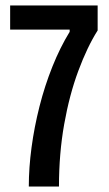

<svg xmlns="http://www.w3.org/2000/svg" viewBox="-20 -680 397 700"><path d="M85 0Q85 -68 95 -142.5Q105 -217 124 -292Q143 -367 171 -437Q199 -507 234 -564V-572H17V-660H336V-569Q298 -509 265.5 -421.5Q233 -334 214 -227Q195 -120 195 0Z"/></svg>

Font: Bricolage Grotesque 12pt Condensed Medium
Style: Regular
Weight: 500
Width: 3
Designer: Mathieu Triay
Foundry: Atelier Triay
Version: Version 1.001; ttfautohint (v1.8.4.7-5d5b);gftools[0.9.33.de